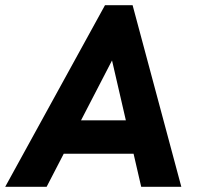

<svg xmlns="http://www.w3.org/2000/svg" viewBox="-51 -717 757 737"><path d="M-31 0 352 -697H458L645 0H491L379 -485L128 0ZM183 -127 245 -255H441L470 -127Z"/></svg>

Font: Hanken Grotesk ExtraBold
Style: Italic
Weight: 800
Italic angle: -8°
Designer: Alfredo Marco Pradil
Foundry: Hanken Design Co.
Version: Version 3.013